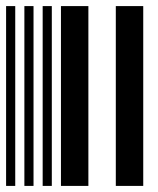

<svg xmlns="http://www.w3.org/2000/svg" viewBox="-20 -610 520 630"><path d="M0 0V-590H30V0ZM60 0V-590H90V0ZM120 0V-590H150V0ZM180 0V-590H270V0ZM360 0V-590H450V0Z"/></svg>

Font: Libre Barcode 39
Style: Regular
Weight: 400
Version: Version 1.005; ttfautohint (v1.8.3)